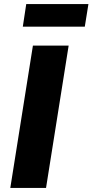

<svg xmlns="http://www.w3.org/2000/svg" viewBox="-20 -931 458 951"><path d="M31 0 143 -705H320L208 0ZM93 -799 110 -911H418L400 -799Z"/></svg>

Font: Nunito Sans 7pt Condensed Black
Style: Italic
Weight: 900
Width: 3
Italic angle: -9°
Designer: Vernon Adams
Foundry: Vernon Adams
Version: Version 3.101;gftools[0.9.27]